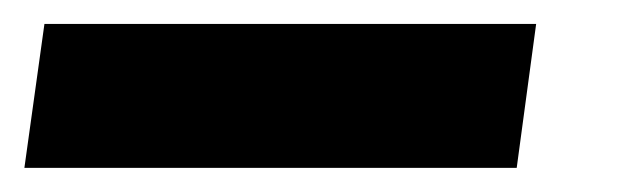

<svg xmlns="http://www.w3.org/2000/svg" viewBox="-70 29 519 159"><path d="M-49.8 168 -33.2 48.8H374L357.9 168Z"/></svg>

Font: Fira Sans Compressed
Style: Bold Italic
Weight: 700
Width: 3
Italic angle: -8°
Designer: Carrois Corporate & Edenspiekermann AG
Foundry: Carrois Corporate GbR & Edenspiekermann AG
Version: Version 4.203;PS 004.203;hotconv 1.0.88;makeotf.lib2.5.64775